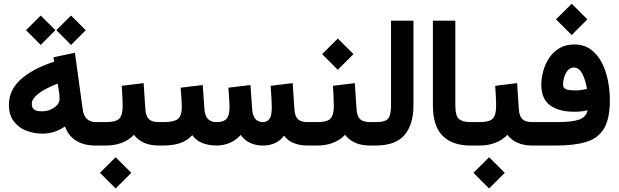

<svg xmlns="http://www.w3.org/2000/svg" viewBox="-20 -789 3355 1041"><path d="M285.6 -625.5 365.2 -704.6 444.8 -625 365.2 -545.4ZM121.1 -625.5 200.7 -704.6 280.3 -625.5 200.7 -545.4ZM28.3 -220.7Q28.3 -299.8 91.6 -357.7Q154.8 -415.5 273.4 -454.6L270 -478.5L386.2 -502.9L428.7 -194.3Q438 -127 501.5 -127H516.6V0H499.5Q370.6 0 332 -103.5Q276.4 -64.5 210.4 -64.5Q163.1 -64.5 121.6 -80.8Q80.1 -97.2 54.2 -131.8Q28.3 -166.5 28.3 -220.7ZM292.5 -335.9Q216.8 -305.7 184.6 -278.3Q152.3 -251 152.3 -226.6Q152.3 -206.1 164.1 -195.8Q175.8 -185.5 207.5 -185.5Q244.6 -185.5 273.9 -205.6Q303.2 -225.6 303.2 -254.9Q303.2 -267.6 301.8 -279.8Z M852.1 0H840.3Q750.5 0 706.1 -58.1Q678.2 -28.8 639.6 -14.4Q601.1 0 556.2 0H497.1V-127H556.2Q608.4 -127 626.7 -146Q645 -165 645 -213.4Q645 -239.7 643.3 -268.6Q641.6 -297.4 640.1 -323.7L758.8 -338.4L768.1 -197.8Q770.5 -159.2 787.1 -143.1Q803.7 -127 841.3 -127H852.1ZM522 147.9 606.9 63.5 691.9 147.9 606.9 232.9Z M1405.3 -127Q1427.7 -127 1440.7 -143.8Q1453.6 -160.6 1453.6 -208.5Q1453.6 -224.6 1451.7 -259Q1449.7 -293.5 1447.3 -323.7L1566.9 -338.4L1576.2 -197.3Q1578.6 -158.7 1595.2 -142.8Q1611.8 -127 1647 -127H1661.6V0H1647.9Q1606.4 0 1573.2 -12.9Q1540 -25.9 1520.5 -53.7Q1480 0 1405.8 0Q1326.2 0 1285.2 -57.1Q1232.4 0 1152.8 0Q1109.4 -0.5 1076.2 -13.9Q1043 -27.3 1022.5 -56.2Q996.6 -26.9 957.3 -13.4Q918 0 866.2 0H832.5V-127H867.2Q922.4 -127 944.1 -143.6Q965.8 -160.2 965.8 -209.5Q965.8 -220.7 963.9 -253.4Q961.9 -286.1 959.5 -313.5L1079.1 -328.1L1088.4 -197.3Q1090.8 -163.1 1106.4 -145Q1122.1 -127 1153.8 -127Q1193.8 -127 1209.2 -145.8Q1224.6 -164.6 1224.6 -209.5Q1224.6 -216.3 1223.6 -234.1Q1222.7 -252 1221.2 -273.7Q1219.7 -295.4 1218.3 -313.5L1337.9 -328.1L1347.2 -197.3Q1352.1 -127 1405.3 -127Z M1997.1 0H1985.4Q1895.5 0 1851.1 -58.1Q1823.2 -28.8 1784.7 -14.4Q1746.1 0 1701.2 0H1642.1V-127H1701.2Q1753.4 -127 1771.7 -146Q1790 -165 1790 -213.4Q1790 -239.7 1788.3 -268.6Q1786.6 -297.4 1785.2 -323.7L1903.8 -338.4L1913.1 -197.8Q1915.5 -159.2 1932.1 -143.1Q1948.7 -127 1986.3 -127H1997.1ZM1726.6 -495.6 1811.5 -580.1 1896.5 -495.6 1811.5 -410.6Z M1977.5 0V-127H2017.1Q2070.8 -127 2085.4 -147.2Q2100.1 -167.5 2100.1 -216.3V-676.8H2221.7V-216.8Q2221.7 -114.3 2173.3 -57.1Q2125 0 2016.6 0Z M2541.5 0H2529.3Q2433.1 0 2380.1 -52.5Q2327.1 -105 2327.1 -217.3V-676.8H2448.7V-216.8Q2448.7 -161.6 2468 -144.3Q2487.3 -127 2529.3 -127H2541.5Z M2877 0H2865.2Q2775.4 0 2731 -58.1Q2703.1 -28.8 2664.6 -14.4Q2626 0 2581.1 0H2522V-127H2581.1Q2633.3 -127 2651.6 -146Q2669.9 -165 2669.9 -213.4Q2669.9 -239.7 2668.2 -268.6Q2666.5 -297.4 2665 -323.7L2783.7 -338.4L2793 -197.8Q2795.4 -159.2 2812 -143.1Q2828.6 -127 2866.2 -127H2877ZM2546.9 147.9 2631.8 63.5 2716.8 147.9 2631.8 232.9Z M2994.6 -684.1 3079.6 -768.6 3164.6 -684.1 3079.6 -599.1ZM3166 -190.9Q3130.9 -183.1 3093.8 -183.1Q3009.8 -183.1 2962.4 -218Q2915 -252.9 2915 -329.1Q2915 -365.7 2925.5 -404.3Q2936 -442.9 2957.8 -475.3Q2979.5 -507.8 3013.4 -527.8Q3047.4 -547.9 3093.8 -547.9Q3146 -547.9 3182.6 -521.2Q3219.2 -494.6 3242.2 -450.7Q3265.1 -406.7 3275.9 -353Q3286.6 -299.3 3286.6 -245.1Q3286.6 -146.5 3255.4 -93.3Q3224.1 -40 3159.7 -20Q3095.2 0 2996.6 0H2857.4V-127H3002Q3082 -127 3120.1 -140.6Q3158.2 -154.3 3166 -190.9ZM3162.6 -307.1Q3154.8 -354.5 3137.5 -388.7Q3120.1 -422.9 3090.8 -422.9Q3071.8 -422.9 3058.8 -407.7Q3045.9 -392.6 3039.3 -371.1Q3032.7 -349.6 3032.7 -331.1Q3032.7 -313 3047.1 -305.9Q3061.5 -298.8 3099.6 -298.8Q3115.2 -298.8 3131.1 -301Q3147 -303.2 3162.6 -307.1Z"/></svg>

Font: Vazir
Style: Bold
Weight: 700
Designer: Saber Rastikerdar
Foundry: Saber Rastikerdar
Version: Version 30.0.0